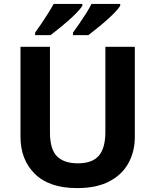

<svg xmlns="http://www.w3.org/2000/svg" viewBox="-20 -954 796 984"><path d="M671 -252Q671 -178 638.5 -118.5Q606 -59 540.5 -24.5Q475 10 375 10Q233 10 159 -62.5Q85 -135 85 -254V-714H236V-277Q236 -189 272 -153Q308 -117 379 -117Q453 -117 486.5 -156Q520 -195 520 -278V-714H671ZM596 -924Q588 -911 569 -891Q550 -871 525 -849Q500 -827 475.5 -807.5Q451 -788 433 -774H354V-787Q368 -806 386 -832Q404 -858 421 -885Q438 -912 449 -934H596ZM402 -924Q394 -911 375 -891Q356 -871 331 -849Q306 -827 281.5 -807.5Q257 -788 239 -774H160V-787Q174 -806 191.5 -832Q209 -858 226 -885Q243 -912 255 -934H402Z"/></svg>

Font: Noto Sans Kannada
Style: Bold
Weight: 700
Designer: Jelle Bosma - Monotype Design Team
Foundry: Monotype Imaging Inc.
Version: Version 2.005; ttfautohint (v1.8.4.7-5d5b)